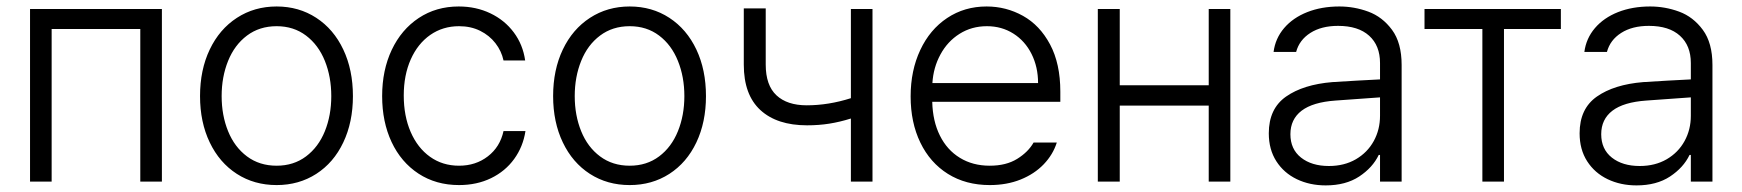

<svg xmlns="http://www.w3.org/2000/svg" viewBox="-20 -558 5354 590"><path d="M72.3 -530.3H477.5V0H411.1V-468.8H138.7V0H72.3Z M594.7 -262.7Q594.7 -343.3 624.5 -405.8Q654.3 -468.3 708 -503.2Q761.7 -538.1 830.1 -538.1Q898.4 -538.1 951.9 -503.2Q1005.4 -468.3 1034.9 -405.8Q1064.5 -343.3 1064.5 -262.7Q1064.5 -182.6 1034.9 -120.4Q1005.4 -58.1 951.9 -23.7Q898.4 10.7 830.1 10.7Q761.2 10.7 707.8 -23.7Q654.3 -58.1 624.5 -120.4Q594.7 -182.6 594.7 -262.7ZM998 -262.7Q998 -321.8 978.3 -370.8Q958.5 -419.9 920.4 -448.7Q882.3 -477.5 830.1 -477.5Q777.3 -477.5 739 -448.7Q700.7 -419.9 680.9 -370.8Q661.1 -321.8 661.1 -262.7Q661.1 -203.6 680.9 -154.8Q700.7 -106 739 -77.4Q777.3 -48.8 830.1 -48.8Q882.3 -48.8 920.4 -77.4Q958.5 -106 978.3 -154.8Q998 -203.6 998 -262.7Z M1154.3 -262.7Q1154.3 -342.3 1183.8 -404.8Q1213.4 -467.3 1266.8 -502.7Q1320.3 -538.1 1389.6 -538.1Q1442.9 -538.1 1486.8 -517.1Q1530.8 -496.1 1558.8 -458.5Q1586.9 -420.9 1593.8 -372.1H1527.3Q1521 -401.4 1502.4 -425.3Q1483.9 -449.2 1455.3 -463.4Q1426.8 -477.5 1390.6 -477.5Q1340.8 -477.5 1302.2 -450.7Q1263.7 -423.8 1242.2 -375.5Q1220.7 -327.1 1220.7 -264.6Q1220.7 -201.7 1241.9 -152.6Q1263.2 -103.5 1301.5 -76.2Q1339.8 -48.8 1390.6 -48.8Q1441.9 -48.8 1479.2 -77.6Q1516.6 -106.4 1527.3 -155.3H1594.7Q1587.4 -107.4 1560.1 -69.6Q1532.7 -31.7 1489 -10.5Q1445.3 10.7 1390.6 10.7Q1319.8 10.7 1266.1 -24.4Q1212.4 -59.6 1183.3 -121.6Q1154.3 -183.6 1154.3 -262.7Z M1679.7 -262.7Q1679.7 -343.3 1709.5 -405.8Q1739.3 -468.3 1793 -503.2Q1846.7 -538.1 1915 -538.1Q1983.4 -538.1 2036.9 -503.2Q2090.3 -468.3 2119.9 -405.8Q2149.4 -343.3 2149.4 -262.7Q2149.4 -182.6 2119.9 -120.4Q2090.3 -58.1 2036.9 -23.7Q1983.4 10.7 1915 10.7Q1846.2 10.7 1792.7 -23.7Q1739.3 -58.1 1709.5 -120.4Q1679.7 -182.6 1679.7 -262.7ZM2083 -262.7Q2083 -321.8 2063.2 -370.8Q2043.5 -419.9 2005.4 -448.7Q1967.3 -477.5 1915 -477.5Q1862.3 -477.5 1824 -448.7Q1785.6 -419.9 1765.9 -370.8Q1746.1 -321.8 1746.1 -262.7Q1746.1 -203.6 1765.9 -154.8Q1785.6 -106 1824 -77.4Q1862.3 -48.8 1915 -48.8Q1967.3 -48.8 2005.4 -77.4Q2043.5 -106 2063.2 -154.8Q2083 -203.6 2083 -262.7Z M2661.1 0H2594.7V-193.8Q2560.5 -183.1 2528.3 -178Q2496.1 -172.9 2460 -172.9Q2367.7 -172.9 2316.7 -219.7Q2265.6 -266.6 2265.6 -359.4V-532.2H2333V-359.4Q2333 -295.9 2366 -265.1Q2398.9 -234.4 2459 -234.4Q2525.9 -234.4 2594.7 -256.3V-530.3H2661.1Z M2778.3 -261.7Q2778.3 -341.3 2807.9 -404.3Q2837.4 -467.3 2890.6 -502.7Q2943.8 -538.1 3011.7 -538.1Q3071.8 -538.1 3123.5 -509.3Q3175.3 -480.5 3206.8 -421.4Q3238.3 -362.3 3238.3 -276.4V-245.1H2844.7Q2846.2 -185.5 2868.2 -141.4Q2890.1 -97.2 2929.7 -73Q2969.2 -48.8 3021.5 -48.8Q3071.8 -48.8 3105.7 -69.8Q3139.6 -90.8 3156.2 -120.1H3227.5Q3215.8 -83 3187.3 -53.2Q3158.7 -23.4 3116.2 -6.3Q3073.7 10.7 3021.5 10.7Q2947.8 10.7 2892.8 -23.7Q2837.9 -58.1 2808.1 -119.9Q2778.3 -181.6 2778.3 -261.7ZM3169.9 -302.7Q3169.9 -352.1 3149.9 -392.1Q3129.9 -432.1 3094 -454.8Q3058.1 -477.5 3012.7 -477.5Q2965.8 -477.5 2928.7 -454.1Q2891.6 -430.7 2869.9 -390.6Q2848.1 -350.6 2845.2 -302.7Z M3420.9 -295.9H3694.3V-530.3H3760.7V0H3694.3V-233.4H3420.9V0H3353.5V-530.3H3420.9Z M4074.2 -305.7Q4108.4 -308.1 4150.1 -310.3Q4191.9 -312.5 4220.7 -314V-364.3Q4220.7 -418 4187.3 -448.2Q4153.8 -478.5 4091.8 -478.5Q4040.5 -478.5 4006.6 -456.8Q3972.7 -435.1 3962.9 -398.4H3893.6Q3898.9 -439.9 3926 -471.7Q3953.1 -503.4 3997.1 -520.8Q4041 -538.1 4095.7 -538.1Q4141.6 -538.1 4184.8 -522.2Q4228 -506.3 4257.6 -466.3Q4287.1 -426.3 4287.1 -358.4V0H4220.7V-82H4216.8Q4198.2 -43 4156.7 -15.6Q4115.2 11.7 4053.7 11.7Q4004.9 11.7 3965.1 -7.3Q3925.3 -26.4 3902.1 -62.5Q3878.9 -98.6 3878.9 -148.4Q3878.9 -224.1 3931.9 -261.2Q3984.9 -298.3 4074.2 -305.7ZM4063.5 -47.9Q4110.8 -47.9 4146.5 -68.6Q4182.1 -89.4 4201.4 -124.5Q4220.7 -159.7 4220.7 -202.1V-258.8L4084 -249Q4014.2 -244.1 3979.7 -217.8Q3945.3 -191.4 3945.3 -145.5Q3945.3 -99.6 3978 -73.7Q4010.7 -47.9 4063.5 -47.9Z M4357.4 -530.3H4776.4V-468.8H4601.6V0H4535.2V-468.8H4357.4Z M5029.3 -305.7Q5063.5 -308.1 5105.2 -310.3Q5147 -312.5 5175.8 -314V-364.3Q5175.8 -418 5142.3 -448.2Q5108.9 -478.5 5046.9 -478.5Q4995.6 -478.5 4961.7 -456.8Q4927.7 -435.1 4918 -398.4H4848.6Q4854 -439.9 4881.1 -471.7Q4908.2 -503.4 4952.1 -520.8Q4996.1 -538.1 5050.8 -538.1Q5096.7 -538.1 5139.9 -522.2Q5183.1 -506.3 5212.6 -466.3Q5242.2 -426.3 5242.2 -358.4V0H5175.8V-82H5171.9Q5153.3 -43 5111.8 -15.6Q5070.3 11.7 5008.8 11.7Q4960 11.7 4920.2 -7.3Q4880.4 -26.4 4857.2 -62.5Q4834 -98.6 4834 -148.4Q4834 -224.1 4887 -261.2Q4939.9 -298.3 5029.3 -305.7ZM5018.6 -47.9Q5065.9 -47.9 5101.6 -68.6Q5137.2 -89.4 5156.5 -124.5Q5175.8 -159.7 5175.8 -202.1V-258.8L5039.1 -249Q4969.2 -244.1 4934.8 -217.8Q4900.4 -191.4 4900.4 -145.5Q4900.4 -99.6 4933.1 -73.7Q4965.8 -47.9 5018.6 -47.9Z"/></svg>

Font: Pretendard GOV Light
Style: Regular
Weight: 300
Designer: Base glyphs from Inter by Rasmus Andersson; Hangeul glyphs from Noto Sans CJK(Source Han Sans) by Jang Soo-young and Kan
Foundry: Kil Hyung-jin
Version: Version 1.309